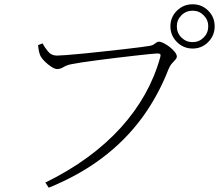

<svg xmlns="http://www.w3.org/2000/svg" viewBox="-20 -837 1040 898"><path d="M777 -714Q777 -757 807.5 -787Q838 -817 881 -817Q924 -817 954 -787Q984 -757 984 -714Q984 -671 954 -640.5Q924 -610 881 -610Q838 -610 807.5 -640.5Q777 -671 777 -714ZM807 -714Q807 -683 828.5 -661.5Q850 -640 881 -640Q911 -640 932.5 -661.5Q954 -683 954 -714Q954 -744 932.5 -765.5Q911 -787 881 -787Q850 -787 828.5 -765.5Q807 -744 807 -714ZM246 -577Q258 -577 291 -579.5Q324 -582 370 -586.5Q416 -591 465.5 -596.5Q515 -602 560.5 -607Q606 -612 639 -616.5Q672 -621 683 -623Q693 -625 699.5 -629.5Q706 -634 711.5 -638Q717 -642 723 -642Q732 -642 746 -635Q760 -628 774 -617Q788 -606 797.5 -594Q807 -582 807 -573Q807 -565 800 -557.5Q793 -550 784 -540Q775 -530 768 -513Q719 -387 642 -283Q565 -179 457.5 -98Q350 -17 208 41L192 17Q302 -37 390 -101.5Q478 -166 545 -240Q612 -314 658 -396Q704 -478 729 -568Q733 -582 728.5 -584.5Q724 -587 715 -587Q707 -587 678.5 -584Q650 -581 609.5 -576.5Q569 -572 524 -566.5Q479 -561 436.5 -555.5Q394 -550 361.5 -545Q329 -540 315 -537Q293 -533 277.5 -523.5Q262 -514 248 -514Q236 -514 219.5 -525Q203 -536 189 -550Q175 -564 170 -574Q166 -582 163 -593.5Q160 -605 158 -626L179 -634Q188 -617 204 -597Q220 -577 246 -577Z"/></svg>

Font: Noto Serif KR
Style: Regular
Weight: 200
Designer: Ryoko NISHIZUKA 西塚涼子 (kana & ideographs); Frank Grießhammer (Latin, Greek & Cyrillic); Wenlong ZHANG 张文龙 (bopomofo); San
Foundry: Adobe
Version: Version 2.001;hotconv 1.1.0;makeotfexe 2.6.0